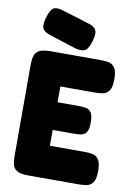

<svg xmlns="http://www.w3.org/2000/svg" viewBox="-101 -994 734 1065"><g transform="rotate(10 266.0 -461.5)"><path d="M133 9Q88 9 69 -4.5Q50 -18 46 -39.5Q42 -61 42 -83V-600Q42 -652 62.5 -671.5Q83 -691 136 -691H422Q445 -691 465.5 -687Q486 -683 499.5 -664Q513 -645 513 -599Q513 -554 499.5 -535Q486 -516 465 -512Q444 -508 421 -508H225V-419H345Q368 -419 386 -415.5Q404 -412 415 -396Q426 -380 426 -340Q426 -302 415 -285.5Q404 -269 385 -266Q366 -263 343 -263H225V-174H422Q445 -174 465.5 -170Q486 -166 499.5 -147Q513 -128 513 -82Q513 -37 499.5 -18Q486 1 465 5Q444 9 421 9ZM276 -729 119 -779Q82 -792 75.5 -812Q69 -832 81 -872Q94 -916 111.5 -926.5Q129 -937 165 -926L318 -879Q355 -868 362.5 -847Q370 -826 357 -785Q344 -742 327.5 -732Q311 -722 276 -729Z"/></g></svg>

Font: Fredoka SemiCondensed
Style: Bold
Weight: 700
Width: 4
Designer: Ben Nathan
Foundry: Milena B. Brandão, Ben Nathan
Version: Version 2.001